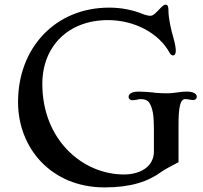

<svg xmlns="http://www.w3.org/2000/svg" viewBox="-20 -795 873 826"><path d="M57.6 -356C57.6 -154.8 203.6 11.2 429.2 11.2C543 11.2 616.2 -13.2 676.3 -57.1C690.9 -67.4 720.2 -82.5 748 -97.2V-244.1C748 -291.5 747.1 -368.7 775.9 -368.7C782.7 -368.7 788.6 -367.7 794.4 -366.7C799.8 -365.7 805.2 -364.7 810.5 -364.7C820.8 -364.7 826.7 -370.6 826.7 -378.4C826.7 -388.7 816.9 -400.9 783.7 -400.9C770 -400.9 758.3 -399.9 746.6 -397.9C731 -395.5 715.3 -393.6 693.8 -393.6C677.2 -393.6 649.9 -395 634.8 -397.5C623 -398.9 595.2 -400.9 576.2 -400.9C543 -400.9 533.2 -388.7 533.2 -378.4C533.2 -370.6 539.1 -363.8 549.3 -363.8C555.7 -363.8 561.5 -364.7 566.9 -365.7C573.2 -367.2 579.1 -368.7 585.4 -368.7C603 -368.7 616.7 -363.3 623.5 -351.1C636.7 -328.1 642.1 -299.3 642.1 -244.1V-143.1C642.1 -78.6 584.5 -44.4 512.7 -44.4C337.9 -44.4 162.1 -190.9 162.1 -434.1C162.1 -595.2 273.4 -708.5 444.3 -708.5C556.6 -708.5 662.6 -654.3 710 -567.4C715.3 -558.6 718.8 -556.6 725.6 -556.6C731 -556.6 736.3 -562 736.3 -577.1C736.3 -586.9 733.4 -606 727.1 -628.4C715.8 -666.5 704.6 -715.8 704.6 -751.5C704.6 -762.2 703.1 -774.9 692.9 -774.9C685.5 -774.9 681.2 -772 658.2 -747.6C640.6 -729 633.3 -727.1 627 -727.1C619.1 -727.1 607.9 -729.5 593.8 -734.9C553.2 -751.5 503.9 -762.2 449.7 -762.2C217.8 -762.2 57.6 -588.9 57.6 -356Z"/></svg>

Font: Stoke
Style: Light
Weight: 300
Designer: Nicole Fally
Foundry: Nicole Fally
Version: Version 1.001